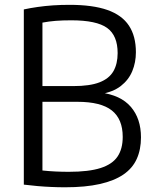

<svg xmlns="http://www.w3.org/2000/svg" viewBox="-20 -768 637 794"><path d="M249 6.5Q221 6.5 192.5 5.2Q164 4 135.2 1.5Q106.5 -1 78.5 -4.5V-729Q106 -735 136 -739.2Q166 -743.5 199 -745.8Q232 -748 267.5 -748Q363.5 -748 424 -726.8Q484.5 -705.5 513.2 -662Q542 -618.5 542 -552Q542 -510 527 -473.8Q512 -437.5 479.5 -412.2Q447 -387 393.5 -378.5L394 -385.5Q479 -375 521 -326.2Q563 -277.5 563 -200Q563 -149.5 545.5 -110.8Q528 -72 490.2 -46.2Q452.5 -20.5 393 -7Q333.5 6.5 249 6.5ZM264.5 -57.5Q347.5 -57.5 396.2 -73.2Q445 -89 466.2 -120.8Q487.5 -152.5 487.5 -202Q487.5 -275.5 442.5 -311.2Q397.5 -347 300 -347H145V-412H283.5Q351.5 -412 391.5 -427.5Q431.5 -443 449 -473.5Q466.5 -504 466.5 -548.5Q466.5 -621 423 -652.5Q379.5 -684 275 -684Q238.5 -684 210.2 -681.8Q182 -679.5 155.5 -674.5V-63Q183 -60 209.8 -58.8Q236.5 -57.5 264.5 -57.5Z"/></svg>

Font: Encode Sans SC SemiCondensed
Style: Regular
Weight: 400
Width: 4
Designer: Multiple Designers
Foundry: Impallari Type
Version: Version 3.002